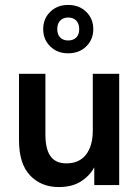

<svg xmlns="http://www.w3.org/2000/svg" viewBox="-20 -750 567 778"><path d="M218 8Q147 8 102 -39Q57 -86 57 -182V-451H164V-206Q164 -145 185 -116.5Q206 -88 249 -88Q301 -88 328.5 -123.5Q356 -159 356 -221V-451H463V0H362V-72Q343 -37 307.5 -14.5Q272 8 218 8ZM256 -534Q212 -534 183.5 -562Q155 -590 155 -632Q155 -674 183.5 -702Q212 -730 256 -730Q301 -730 329.5 -702Q358 -674 358 -632Q358 -590 329.5 -562Q301 -534 256 -534ZM256 -586Q277 -586 289 -598Q301 -610 301 -632Q301 -654 289 -666.5Q277 -679 256 -679Q236 -679 224 -666.5Q212 -654 212 -632Q212 -610 224 -598Q236 -586 256 -586Z"/></svg>

Font: Tilda Sans Semibold
Style: Regular
Weight: 600
Designer: ParaType Ltd
Foundry: ParaType Ltd
Version: Version 1.009